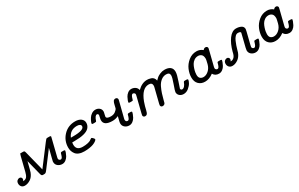

<svg xmlns="http://www.w3.org/2000/svg" viewBox="194 -1749 4716 3025"><g transform="rotate(-30 2551.5 -236.0)"><path d="M66.9 -74.2Q66.9 -109.4 86.4 -127.2Q106 -145 127.9 -145Q145 -145 157 -134Q168.9 -123 168.9 -106Q168.9 -89.8 155.8 -69.8Q203.6 -71.8 224.4 -99.9Q245.1 -127.9 257.8 -181.2L319.8 -431.2Q325.7 -457 332 -469.2L331.1 -472.2H384.8Q403.8 -472.2 409.4 -464.6Q415 -457 420.9 -433.1L502 -111.8Q507.8 -89.8 509.8 -79.1L773.9 -428.2Q796.9 -458 804.4 -465.1Q812 -472.2 827.1 -472.2H867.2Q889.2 -472.2 889.2 -459Q889.2 -457 884.8 -439L807.1 -125Q804.2 -113.8 804.2 -105Q804.2 -88.9 815.2 -79.3Q826.2 -69.8 838.9 -69.8Q847.7 -69.8 855.7 -75.4Q863.8 -81.1 869.4 -92.5Q875 -104 877.9 -112.5Q880.9 -121.1 885 -135.5Q889.2 -149.9 890.1 -152.8Q895 -168.9 913.1 -168.9H948.2Q970.2 -168.9 970.2 -154.8Q970.2 -147.9 962.2 -124.5Q954.1 -101.1 938 -71Q921.9 -41 892.3 -18.1Q862.8 4.9 827.1 4.9Q782.2 4.9 748.5 -22Q714.8 -48.8 714.8 -94.2Q714.8 -97.2 714.8 -99.6Q714.8 -102.1 715.3 -105Q715.8 -107.9 716.8 -112.5Q717.8 -117.2 719 -122.1Q720.2 -127 722.7 -137Q725.1 -147 727.5 -157Q730 -167 734.4 -184.6Q738.8 -202.1 743.4 -220Q748 -237.8 755.1 -265.9Q762.2 -293.9 769 -323.2Q760.3 -310.1 740.2 -284.2L546.9 -28.8Q532.7 -10.7 522.5 -5.4Q512.2 0 495.1 0H481Q469.7 0 463.9 -1.5Q458 -2.9 452.4 -9.5Q446.8 -16.1 442.9 -29.8Q376 -287.6 372.1 -310.1Q332 -147.9 324.2 -128.9Q296.4 -58.1 245.6 -26.6Q194.8 4.9 147 4.9Q107.9 4.9 87.4 -18.6Q66.9 -42 66.9 -74.2Z M1033.7 -172.9Q1033.7 -297.9 1118.7 -387.9Q1203.6 -478 1334 -478Q1397.9 -478 1437.5 -448.5Q1477.1 -418.9 1477.1 -370.1Q1477.1 -319.3 1440.9 -280.8Q1377 -212.9 1169.9 -212.9H1161.6Q1155.8 -212.9 1144.8 -212.4Q1133.8 -211.9 1128.9 -211.9Q1126 -191.9 1126 -171.9Q1126 -69.8 1241.7 -69.8Q1292.5 -69.8 1330.1 -78.4Q1367.7 -86.9 1382.8 -96.4Q1397.9 -106 1408.9 -114.5Q1419.9 -123 1424.8 -123Q1433.6 -123 1451.7 -103Q1469.7 -83 1469.7 -76.2Q1469.7 -71.3 1461.7 -61.5Q1453.6 -51.8 1434.8 -39.8Q1416 -27.8 1389.4 -17.8Q1362.8 -7.8 1319.8 -1Q1276.9 5.9 1228 5.9Q1172.9 5.9 1132.8 -10Q1092.8 -25.9 1072.3 -54Q1051.8 -82 1042.7 -110.8Q1033.7 -139.6 1033.7 -172.9ZM1148.9 -288.1H1189.9Q1393.1 -288.1 1393.1 -357.9Q1393.1 -377.9 1374 -389.9Q1355 -401.9 1321.8 -401.9Q1196.8 -401.9 1148.9 -288.1Z M1542.5 -317.9Q1542.5 -327.6 1553 -352.3Q1563.5 -377 1582 -406Q1600.6 -435.1 1632.6 -456.5Q1664.6 -478 1701.7 -478Q1742.7 -478 1772.2 -453.6Q1801.8 -429.2 1801.8 -388.2Q1801.8 -374 1793.2 -343.5Q1784.7 -313 1784.7 -303.2Q1784.7 -263.2 1864.7 -263.2Q1913.6 -263.2 1946.5 -287.6Q1979.5 -312 1989.7 -335.9Q1994.6 -349.1 2002.7 -389.6Q2010.7 -430.2 2024.2 -451.2Q2037.6 -472.2 2064.5 -472.2Q2079.6 -472.2 2090.6 -462.2Q2101.6 -452.1 2101.6 -437Q2101.6 -432.1 2096.7 -412.1L2023.4 -121.1Q2022.5 -116.2 2022.5 -106.9Q2022.5 -90.8 2031.5 -80.3Q2040.5 -69.8 2056.6 -69.8Q2067.9 -69.8 2075.7 -76.9Q2083.5 -84 2090.6 -100.6Q2097.7 -117.2 2099.6 -124.5Q2101.6 -131.8 2107.4 -152.8Q2112.3 -168.9 2132.8 -168.9H2164.6Q2188.5 -168.9 2188.5 -153.8Q2188.5 -147 2180.2 -123.5Q2171.9 -100.1 2155.8 -69.6Q2139.6 -39.1 2110.1 -16.6Q2080.6 5.9 2045.4 5.9Q1999.5 5.9 1966.6 -21.5Q1933.6 -48.8 1933.6 -94.2Q1933.6 -105.5 1936.5 -119.6Q1939.5 -133.8 1947 -163.3Q1954.6 -192.9 1959.5 -212.9Q1907.7 -188 1852.5 -188Q1695.3 -188 1695.8 -288.1Q1695.8 -305.2 1703.6 -336.7Q1711.4 -368.2 1711.4 -375Q1711.4 -386.2 1704.6 -394Q1697.8 -401.9 1686.5 -401.9Q1651.4 -401.9 1624.5 -319.8Q1620.6 -308.6 1615.2 -306.4Q1609.9 -304.2 1589.8 -304.2H1575.7Q1573.7 -304.2 1570.8 -304.2Q1561 -304.2 1555.9 -304.7Q1550.8 -305.2 1546.6 -308.1Q1542.5 -311 1542.5 -317.9Z M2210.4 -317.9Q2210.4 -324.7 2219 -348.4Q2227.5 -372.1 2243.7 -402.1Q2259.8 -432.1 2289.1 -455.1Q2318.4 -478 2354.5 -478Q2391.6 -478 2424.1 -457Q2456.5 -436 2464.8 -395Q2547.9 -478 2641.6 -478Q2657.7 -478 2673.1 -475.6Q2688.5 -473.1 2713.1 -465.6Q2737.8 -458 2754.6 -437.5Q2771.5 -417 2776.4 -387.2Q2801.3 -413.1 2818.8 -428Q2836.4 -442.9 2876 -460.4Q2915.5 -478 2959.5 -478Q3025.4 -478 3061.5 -449.5Q3097.7 -420.9 3097.7 -363.8Q3097.7 -314.9 3060.1 -209Q3022.5 -103 3022.5 -97.2Q3022.5 -85 3030.5 -77.4Q3038.6 -69.8 3049.8 -69.8Q3072.8 -69.8 3093.8 -93.5Q3114.7 -117.2 3126.5 -151.9Q3130.4 -161.6 3135 -165.3Q3139.6 -168.9 3150.4 -168.9H3180.7Q3207.5 -168.9 3207.5 -153.8Q3207.5 -135.7 3188.5 -99.9Q3169.4 -64 3127 -29.1Q3084.5 5.9 3034.7 5.9Q2991.7 5.9 2962.6 -19Q2933.6 -43.9 2933.6 -84Q2933.6 -103 2971.2 -206.1Q3008.8 -309.1 3008.8 -348.1Q3008.8 -402.3 2944.8 -401.9Q2893.1 -401.9 2850.3 -367.4Q2807.6 -333 2782.2 -279.5Q2756.8 -226.1 2740.2 -175Q2723.6 -124 2712.6 -78.1Q2701.7 -32.2 2698.7 -24.9Q2685.5 4.9 2651.4 4.9Q2636.2 4.9 2626 -4.6Q2615.7 -14.2 2615.7 -28.8Q2615.7 -36.6 2619.6 -53.2L2683.6 -310.1Q2689.5 -331.1 2689.5 -347.2Q2689.5 -402.3 2626.5 -401.9Q2505.4 -401.9 2431.6 -206.1Q2418.5 -171.9 2408.4 -133.5Q2398.4 -95.2 2393.6 -73Q2388.7 -50.8 2381.1 -31.5Q2373.5 -12.2 2362.5 -3.7Q2351.6 4.9 2332.5 4.9Q2317.4 4.9 2306.9 -4.6Q2296.4 -14.2 2296.4 -28.8Q2296.4 -30.8 2302.7 -61L2373.5 -345.2Q2377.4 -359.4 2377.4 -367.2Q2377.4 -383.3 2366 -392.6Q2354.5 -401.9 2341.8 -401.9Q2324.7 -401.9 2313.7 -382.3Q2302.7 -362.8 2296.6 -338.4Q2290.5 -314 2287.6 -310.1Q2283.7 -304.2 2269.5 -304.2H2236.8Q2210.4 -303.7 2210.4 -317.9Z M3266.1 -157.2Q3266.1 -228 3296.6 -300Q3327.1 -372.1 3392.1 -425Q3457 -478 3540 -478Q3603 -478 3651.4 -437Q3668.5 -461.9 3695.3 -461.9Q3712.4 -461.9 3722.4 -451.9Q3732.4 -441.9 3732.4 -426.8Q3732.4 -421.9 3724.1 -390.1L3658.2 -126Q3655.3 -116.2 3655.3 -105Q3655.3 -89.8 3666.3 -79.8Q3677.2 -69.8 3689.9 -69.8Q3708 -69.8 3719 -90.3Q3730 -110.8 3736.1 -135.5Q3742.2 -160.2 3746.1 -164.1Q3752 -168.9 3766.1 -168.9H3798.3Q3821.3 -168.9 3821.3 -154.8Q3821.3 -147.9 3812.7 -124.5Q3804.2 -101.1 3788.6 -70.6Q3772.9 -40 3743.2 -17.1Q3713.4 5.9 3678.2 5.9Q3607.4 5.9 3576.2 -50.8Q3501 6.3 3424.3 5.9Q3353.5 5.9 3309.8 -37.6Q3266.1 -81.1 3266.1 -157.2ZM3357.4 -155.8Q3357.4 -108.9 3380.9 -89.4Q3404.3 -69.8 3438 -69.8Q3486.8 -69.8 3531.5 -109.4Q3576.2 -148.9 3593.3 -214.8Q3611.3 -288.1 3611.3 -299.8Q3611.3 -357.9 3585.7 -379.9Q3560.1 -401.9 3526.4 -401.9Q3486.3 -401.9 3454.8 -380.4Q3423.3 -358.9 3405.8 -328.4Q3388.2 -297.9 3376.7 -261.5Q3365.2 -225.1 3361.3 -199Q3357.4 -172.9 3357.4 -155.8Z M3840.8 -74.2Q3840.8 -109.4 3860.4 -127.2Q3879.9 -145 3901.9 -145Q3918.9 -145 3930.9 -134Q3942.9 -123 3942.9 -106Q3942.9 -89.8 3929.7 -69.8H3933.1Q3944.3 -69.8 3954.6 -72.5Q3964.8 -75.2 3972.4 -79.1Q3980 -83 3987.5 -89.6Q3995.1 -96.2 3999.5 -101.6Q4003.9 -106.9 4009 -116Q4014.2 -125 4016.6 -131.1Q4019 -137.2 4022 -146.5Q4024.9 -155.8 4026.4 -159.9Q4027.8 -164.1 4029.8 -173.1Q4031.7 -182.1 4031.7 -183.1Q4066.9 -315.9 4127 -397Q4187 -478 4260.7 -478Q4310.5 -478 4350.3 -458.5Q4390.1 -439 4390.1 -394Q4390.1 -380.9 4356 -248Q4321.8 -115.2 4321.8 -105Q4321.8 -90.8 4332.3 -80.3Q4342.8 -69.8 4356.9 -69.8Q4375 -69.8 4386 -89.8Q4397 -109.9 4403.6 -134.5Q4410.2 -159.2 4413.1 -163.1Q4418 -168.9 4443.8 -168.9H4455.1Q4464.8 -168.9 4468.5 -168.9Q4472.2 -168.9 4478.5 -167.5Q4484.9 -166 4486.8 -163.1Q4488.8 -160.2 4488.8 -153.8Q4488.8 -147 4480.5 -124Q4472.2 -101.1 4456.5 -71Q4440.9 -41 4410.9 -18.1Q4380.9 4.9 4344.7 4.9Q4299.8 4.9 4266.8 -22Q4233.9 -48.8 4233.9 -94.2Q4233.9 -114.3 4267.3 -241.7Q4300.8 -369.1 4300.8 -377.9Q4300.8 -401.9 4249 -401.9Q4224.1 -401.9 4200.9 -377.9Q4177.7 -354 4160.9 -315.4Q4144 -276.9 4132.1 -241.9Q4120.1 -207 4110.6 -171.6Q4101.1 -136.2 4099.1 -131.8Q4072.3 -62 4021.5 -28.1Q3970.7 5.9 3922.9 5.9Q3883.8 5.9 3862.3 -17.6Q3840.8 -41 3840.8 -74.2Z M4547.9 -157.2Q4547.9 -228 4578.4 -300Q4608.9 -372.1 4673.8 -425Q4738.8 -478 4821.8 -478Q4884.8 -478 4933.1 -437Q4950.2 -461.9 4977.1 -461.9Q4994.1 -461.9 5004.2 -451.9Q5014.2 -441.9 5014.2 -426.8Q5014.2 -421.9 5005.9 -390.1L4939.9 -126Q4937 -116.2 4937 -105Q4937 -89.8 4948 -79.8Q4959 -69.8 4971.7 -69.8Q4989.7 -69.8 5000.7 -90.3Q5011.7 -110.8 5017.8 -135.5Q5023.9 -160.2 5027.8 -164.1Q5033.7 -168.9 5047.9 -168.9H5080.1Q5103 -168.9 5103 -154.8Q5103 -147.9 5094.5 -124.5Q5085.9 -101.1 5070.3 -70.6Q5054.7 -40 5024.9 -17.1Q4995.1 5.9 4960 5.9Q4889.2 5.9 4857.9 -50.8Q4782.7 6.3 4706.1 5.9Q4635.3 5.9 4591.6 -37.6Q4547.9 -81.1 4547.9 -157.2ZM4639.2 -155.8Q4639.2 -108.9 4662.6 -89.4Q4686 -69.8 4719.7 -69.8Q4768.6 -69.8 4813.2 -109.4Q4857.9 -148.9 4875 -214.8Q4893.1 -288.1 4893.1 -299.8Q4893.1 -357.9 4867.4 -379.9Q4841.8 -401.9 4808.1 -401.9Q4768.1 -401.9 4736.6 -380.4Q4705.1 -358.9 4687.5 -328.4Q4669.9 -297.9 4658.4 -261.5Q4647 -225.1 4643.1 -199Q4639.2 -172.9 4639.2 -155.8Z"/></g></svg>

Font: CMU Concrete
Style: BoldItalic
Weight: 700
Italic angle: -14.04°
Version: Version 0.7.0